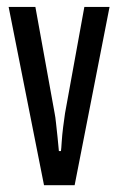

<svg xmlns="http://www.w3.org/2000/svg" viewBox="-20 -547 349 567"><path d="M110 0 5.5 -526.5H84.5L141.5 -211.7Q143.5 -202.6 145.5 -182.9Q147.5 -163.2 150 -141.4Q152.5 -119.5 153.9 -100.8H160Q161 -107.3 162.2 -127.9Q163.5 -148.5 166.5 -172Q169.5 -195.4 172 -212.3L229.1 -526.5H303.5L200.4 0Z"/></svg>

Font: Archivo SemiBold ExtraCondensed
Style: Regular
Weight: 600
Width: 2
Version: Version 2.001